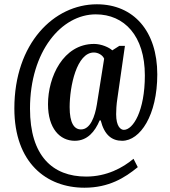

<svg xmlns="http://www.w3.org/2000/svg" viewBox="-20 -734 791 896"><path d="M374 142C488 142 562 96 623 46L603 7C553 49 478 90 382 90C225 90 120 -7 120 -227C120 -495 267 -667 427 -667C560 -667 656 -567 656 -382C656 -216 601 -128 558 -128C543 -128 522 -144 522 -201C522 -215 523 -246 528 -276L563 -520H537L504 -499C489 -513 453 -529 419 -529C275 -529 204 -375 204 -248C204 -135 259 -77 329 -77C388 -77 423 -120 445 -172H450C467 -104 502 -77 550 -77C634 -77 714 -196 714 -387C714 -588 604 -714 432 -714C232 -714 47 -532 47 -228C47 26 197 142 374 142ZM358 -130C326 -130 305 -160 305 -234C305 -332 338 -489 418 -489C438 -489 459 -477 466 -460L432 -246C423 -191 402 -130 358 -130Z"/></svg>

Font: Noto Serif Lao ExtraCondensed
Style: Bold
Weight: 700
Width: 2
Designer: Monotype Design Team
Foundry: Monotype Imaging Inc.
Version: Version 2.003